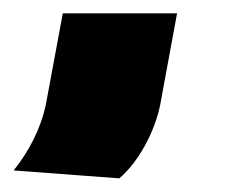

<svg xmlns="http://www.w3.org/2000/svg" viewBox="-69 -193 347 284"><path d="M107.4 70.8C135.3 47.4 159.7 2.9 168 -38.1L192.9 -173.3H23.9L-1.5 -36.6C-8.8 -3.9 -24.9 29.3 -48.8 59.1Z"/></svg>

Font: Roboto Flex Super Cond Black
Style: Italic
Weight: 900
Width: 3
Italic angle: -10°
Designer: Berlow after Robertson
Foundry: Google
Version: Version 3.200;Glyphs 3.3 (3311)